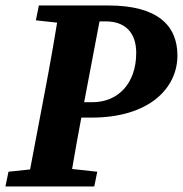

<svg xmlns="http://www.w3.org/2000/svg" viewBox="-42 -677 664 697"><path d="M-22.3 0H300.2L311.1 -53.6L173.5 -68.6H130.1L-11.2 -53.6L-22.3 0ZM55.5 0H209.2C226 -103 244.7 -207 264.4 -310.7L330.2 -657.1H175.8C159.1 -554.1 141.1 -450.1 121.4 -347.1L55.5 0ZM88.2 -603.2 225 -588.2H241.4L254.6 -657.1H99.1L88.2 -603.2ZM176.4 -250H289.3C502.5 -250 602.1 -359 602.1 -475.4C602.1 -585.1 529.2 -657.1 351.5 -657.1H254.6L243.4 -599.4H341.5C412.7 -599.4 452.5 -558.5 452.5 -485.1C452.5 -373.3 385.9 -306 293.7 -306H186.9L176.4 -250Z"/></svg>

Font: Source Serif 4 Variable
Style: Italic
Weight: 400
Italic angle: -12°
Designer: Frank Grießhammer
Foundry: Adobe Systems Incorporated
Version: Version 4.004;hotconv 1.0.116;makeotfexe 2.5.65601